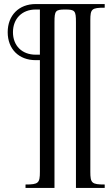

<svg xmlns="http://www.w3.org/2000/svg" viewBox="-20 -738 554 948"><path d="M355 190H497V173C433 173 426 166 426 110V-638C426 -694 433 -700 497 -700V-718H156C73 -718 18 -662 18 -579C18 -496 73 -441 156 -441H177V110C177 166 170 173 106 173V190H249V-629C249 -685 254 -691 302 -691C350 -691 355 -685 355 -629ZM156 -691H177V-468H156C89 -468 44 -512 44 -579C44 -646 89 -691 156 -691Z"/></svg>

Font: FoglihtenNo04
Style: Regular
Weight: 500
Designer: gluk (gluksza@wp.pl)
Foundry: gluk (gluksza@wp.pl)
Version: Version 0.70